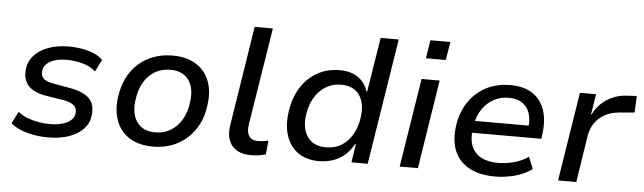

<svg xmlns="http://www.w3.org/2000/svg" viewBox="-47 -889 3588 1070"><g transform="rotate(5 1747.5 -353.5)"><path d="M247 9Q183 9 126.5 -7Q70 -23 37 -52L71 -119Q94 -100 124 -88.5Q154 -77 186.5 -71.5Q219 -66 250 -66Q310 -66 347 -85.5Q384 -105 388 -137Q391 -165 374.5 -181Q358 -197 317 -205L212 -222Q144 -234 113.5 -269Q83 -304 91 -364Q96 -404 124.5 -436Q153 -468 203 -487Q253 -506 321 -506Q357 -506 393 -499.5Q429 -493 460 -480Q491 -467 509 -447L475 -380Q446 -407 401.5 -419Q357 -431 313 -431Q255 -431 220.5 -411Q186 -391 182 -359Q178 -332 193.5 -316Q209 -300 248 -293L349 -275Q422 -261 454.5 -227.5Q487 -194 478 -131Q473 -90 443 -58Q413 -26 362.5 -8.5Q312 9 247 9Z M834 9Q755 9 702.5 -23.5Q650 -56 627.5 -115.5Q605 -175 616 -251Q624 -310 647.5 -357Q671 -404 708.5 -437.5Q746 -471 794 -488.5Q842 -506 899 -506Q977 -506 1029.5 -473.5Q1082 -441 1104.5 -383Q1127 -325 1116 -248Q1109 -188 1085 -141Q1061 -94 1023.5 -60.5Q986 -27 938.5 -9Q891 9 834 9ZM839 -71Q888 -71 926 -94.5Q964 -118 988 -159.5Q1012 -201 1018 -256Q1029 -334 996 -380Q963 -426 893 -426Q844 -426 806 -403Q768 -380 744.5 -339Q721 -298 714 -243Q703 -165 736 -118Q769 -71 839 -71Z M1383 9Q1309 9 1274.5 -33Q1240 -75 1253 -152L1340 -705H1442L1355 -160Q1351 -133 1356 -113Q1361 -93 1375.5 -83Q1390 -73 1413 -73Q1428 -73 1442.5 -75Q1457 -77 1472 -80L1464 -3Q1445 3 1426 6Q1407 9 1383 9Z M1761 9Q1691 9 1644.5 -24Q1598 -57 1578.5 -115.5Q1559 -174 1570 -250Q1580 -326 1615.5 -384Q1651 -442 1707 -474Q1763 -506 1834 -506Q1896 -506 1936.5 -478Q1977 -450 1992 -400L1996 -401L2045 -705H2146L2034 0H1943L1959 -104H1955Q1934 -65 1904.5 -40Q1875 -15 1838.5 -3Q1802 9 1761 9ZM1794 -71Q1844 -71 1881 -94Q1918 -117 1942 -159Q1966 -201 1973 -255Q1984 -333 1951 -379.5Q1918 -426 1848 -426Q1800 -426 1762 -402.5Q1724 -379 1700 -337.5Q1676 -296 1668 -242Q1658 -164 1691 -117.5Q1724 -71 1794 -71Z M2306 -614 2322 -716H2434L2417 -614ZM2213 0 2292 -497H2393L2315 0Z M2748 9Q2660 9 2602 -22.5Q2544 -54 2519.5 -112.5Q2495 -171 2506 -252Q2516 -326 2552.5 -383Q2589 -440 2649 -473Q2709 -506 2789 -506Q2865 -506 2913.5 -473.5Q2962 -441 2981 -383Q3000 -325 2989 -246L2986 -223H2578L2588 -290H2929L2907 -268Q2915 -320 2903.5 -357Q2892 -394 2862 -414.5Q2832 -435 2785 -435Q2738 -435 2700 -413.5Q2662 -392 2637.5 -355Q2613 -318 2605 -271L2601 -250Q2592 -192 2607 -151.5Q2622 -111 2660.5 -89.5Q2699 -68 2756 -68Q2797 -68 2841.5 -79Q2886 -90 2926 -117L2953 -51Q2910 -19 2854.5 -5Q2799 9 2748 9Z M3099 0 3178 -497H3268L3250 -382H3253Q3278 -435 3328 -468Q3378 -501 3442 -504L3495 -507L3491 -414L3408 -407Q3361 -403 3326 -384Q3291 -365 3270 -334.5Q3249 -304 3242 -265L3201 0Z"/></g></svg>

Font: Nunito Sans 7pt Medium
Style: Italic
Weight: 500
Italic angle: -9°
Designer: Vernon Adams
Foundry: Vernon Adams
Version: Version 3.101;gftools[0.9.27]